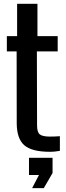

<svg xmlns="http://www.w3.org/2000/svg" viewBox="-20 -790 346 1010"><path d="M242.5 8.5Q147.5 8.5 108 -25.8Q68.5 -60 68 -141L67.5 -519.5H16V-600H70V-770H177V-600H283.5V-519.5H174L175 -129Q175 -95 189.2 -83.2Q203.5 -71.5 243 -71.5Q257.5 -71.5 269 -72Q280.5 -72.5 295 -73.5V3.5Q283 5.5 270.2 7Q257.5 8.5 242.5 8.5ZM149 199.5 185 130.5H132.5V40H256.5V120L210.5 199.5Z"/></svg>

Font: Big Shoulders Medium
Style: Regular
Weight: 500
Designer: Patric King
Foundry: XO Type Co
Version: Version 2.002